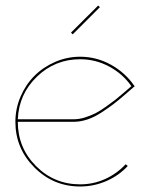

<svg xmlns="http://www.w3.org/2000/svg" viewBox="-20 -676 540 700"><path d="M245.1 -550.8 238.8 -557.1 337.9 -655.8 344.2 -649.9ZM250 -241.2Q269 -241.2 290.5 -248Q312 -254.9 328.6 -263.4Q345.2 -272 367.4 -287.8Q389.6 -303.7 401.4 -313Q413.1 -322.3 433.8 -340.1Q454.6 -357.9 459 -361.8Q427.7 -406.7 378.2 -433.3Q328.6 -460 272 -460Q180.7 -460 114.7 -396.5Q48.8 -333 44.9 -241.2ZM44.9 -231.9Q44.9 -137.2 111.3 -70.6Q177.7 -3.9 272 -3.9Q320.3 -3.9 363 -23.2Q405.8 -42.5 438 -77.1L445.8 -70.8Q413.1 -35.6 367.7 -15.9Q322.3 3.9 272 3.9Q174.8 3.9 105.5 -65.4Q36.1 -134.8 36.1 -231.9Q36.1 -279.8 54.9 -323.7Q73.7 -367.7 105.5 -399.4Q137.2 -431.2 180.9 -450.2Q224.6 -469.2 272 -469.2Q331.5 -469.2 383.8 -440.4Q436 -411.6 469.2 -363.8L471.2 -360.8L467.8 -358.9Q461.4 -353.5 436.8 -332Q412.1 -310.5 394.5 -297.1Q377 -283.7 351.1 -266.6Q325.2 -249.5 299.3 -240.7Q273.4 -231.9 249 -231.9Z"/></svg>

Font: Rawengulk
Style: Ultralight
Weight: 200
Version: Version 0.92